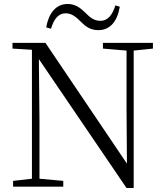

<svg xmlns="http://www.w3.org/2000/svg" viewBox="-20 -941 832 968"><path d="M213 -803 237 -796C252 -846 275 -874 311 -874C344 -874 367 -852 389 -830C411 -808 435 -789 476 -789C536 -789 572 -835 584 -907L562 -914C546 -864 523 -836 486 -836C452 -836 431 -856 408 -879C385 -901 360 -921 321 -921C262 -921 225 -874 213 -803ZM618 7H654V-686L751 -696V-725H499V-696L618 -686V-383L620 -116L209 -725H43V-696L141 -690V-40L46 -29V0H299V-29L179 -40V-332L176 -643Z"/></svg>

Font: Noto Serif KR Light
Style: Regular
Weight: 300
Designer: Ryoko NISHIZUKA 西塚涼子 (kana & ideographs); Frank Grießhammer (Latin, Greek & Cyrillic); Wenlong ZHANG 张文龙 (bopomofo); San
Foundry: Adobe
Version: Version 2.001;hotconv 1.1.0;makeotfexe 2.6.0